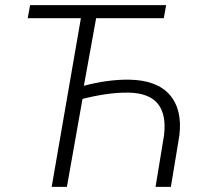

<svg xmlns="http://www.w3.org/2000/svg" viewBox="-20 -731 825 751"><path d="M620.6 -659.7H356L308.1 -395.5Q401.4 -420.4 485.4 -419.4Q594.2 -417.5 644 -359.9Q693.8 -302.2 681.6 -201.2L648.4 0H588.4L621.6 -201.7Q631.3 -282.2 597.9 -324.5Q564.5 -366.7 483.9 -368.7Q405.8 -370.1 302.7 -344.2L241.7 0H182.1L296.4 -659.7H88.4L97.7 -710.9H629.9Z"/></svg>

Font: RobotoInd Light
Style: Italic
Weight: 300
Italic angle: -12°
Designer: Google
Version: Version 2.001151; 2014